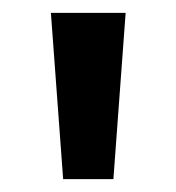

<svg xmlns="http://www.w3.org/2000/svg" viewBox="-20 -734 273 298"><path d="M175 -714H59L78 -456H156Z"/></svg>

Font: Noto Sans UI SemiCondensed Medium
Style: Regular
Weight: 500
Width: 4
Designer: Monotype Design Team
Foundry: Monotype Imaging Inc.
Version: Version 1.901